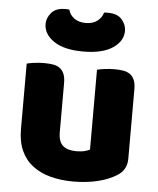

<svg xmlns="http://www.w3.org/2000/svg" viewBox="-53 -777 688 838"><g transform="rotate(5 291.0 -357.5)"><path d="M52 -479Q62 -482 83.5 -485Q105 -488 128 -488Q150 -488 167.5 -485Q185 -482 197 -473Q209 -464 215.5 -448.5Q222 -433 222 -408V-193Q222 -152 242 -134.5Q262 -117 300 -117Q323 -117 337.5 -121Q352 -125 360 -129V-479Q370 -482 391.5 -485Q413 -488 436 -488Q458 -488 475.5 -485Q493 -482 505 -473Q517 -464 523.5 -448.5Q530 -433 530 -408V-104Q530 -54 488 -29Q453 -7 404.5 4.5Q356 16 299 16Q245 16 199.5 4Q154 -8 121 -33Q88 -58 70 -97.5Q52 -137 52 -193ZM293 -553Q209 -553 164 -583.5Q119 -614 119 -659Q119 -685 138.5 -708Q158 -731 199 -731Q204 -731 208 -731Q212 -731 217 -730Q222 -708 242 -693Q262 -678 293 -678Q324 -678 343.5 -693Q363 -708 369 -730Q374 -731 378 -731Q382 -731 387 -731Q428 -731 447.5 -708Q467 -685 467 -659Q467 -614 422 -583.5Q377 -553 293 -553Z"/></g></svg>

Font: Baloo Thambi
Style: Regular
Weight: 400
Designer: Aadarsh Rajan and Ek Type
Foundry: Ek Type
Version: Version 1.100;PS 1.000;hotconv 1.0.88;makeotf.lib2.5.647800;